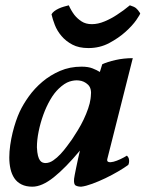

<svg xmlns="http://www.w3.org/2000/svg" viewBox="-20 -692 560 723"><path d="M259 -19Q259 -22 261.5 -34Q264 -46 267 -61.5Q270 -77 274 -94.5Q278 -112 281 -125Q227 -60 182.5 -24.5Q138 11 102 11Q78 11 61 2.5Q44 -6 34 -21Q24 -36 19.5 -56Q15 -76 15 -99Q15 -121 18.5 -145.5Q22 -170 27.5 -192.5Q33 -215 40 -235.5Q47 -256 54 -271Q67 -299 88.5 -329Q110 -359 139.5 -384Q169 -409 206 -425Q243 -441 287 -441Q312 -441 328.5 -434.5Q345 -428 356 -421L365 -450Q384 -459 415 -466Q446 -473 480 -473L384 -93Q382 -84 389 -82Q396 -80 407.5 -83Q419 -86 433 -92.5Q447 -99 458 -106Q459 -104 462 -101Q465 -98 466 -90Q467 -79 463 -71Q448 -60 425 -46.5Q402 -33 377 -21Q352 -9 327.5 0Q303 9 286 11Q273 11 265 6.5Q257 2 259 -19ZM322 -329Q326 -359 311.5 -373Q297 -387 277 -389Q261 -391 242 -385Q223 -379 201 -358Q184 -342 169 -316Q154 -290 143 -259.5Q132 -229 125.5 -197Q119 -165 119 -137Q120 -117 123 -105.5Q126 -94 130.5 -88Q135 -82 140.5 -80Q146 -78 151 -78Q166 -78 180.5 -88Q195 -98 208 -112Q221 -126 232 -141Q243 -156 251 -167Q261 -182 273 -201.5Q285 -221 295 -242Q305 -263 312 -283.5Q319 -304 321 -320ZM469 -672Q485 -667 492 -661.5Q499 -656 508 -642Q508 -638 493.5 -617Q479 -596 453 -572.5Q427 -549 391.5 -530Q356 -511 313 -511Q277 -511 252.5 -524Q228 -537 211.5 -556.5Q195 -576 186.5 -598Q178 -620 174 -638Q177 -644 184 -649.5Q191 -655 200.5 -659.5Q210 -664 220.5 -667Q231 -670 239 -672Q248 -652 260 -636Q271 -622 287 -611.5Q303 -601 326 -601Q349 -601 374 -611.5Q399 -622 420 -636Q445 -652 469 -672Z"/></svg>

Font: Lusitana
Style: Bold Italic
Weight: 700
Designer: Ana Paula Megda
Foundry: Ana Paula Megda
Version: Version 1.000; ttfautohint (v1.1) -l 8 -r 50 -G 200 -x 14 -D